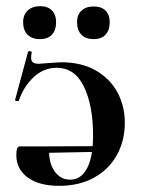

<svg xmlns="http://www.w3.org/2000/svg" viewBox="-20 -591 456 623"><path d="M331 -99 129 -95V-116L330 -117ZM385 -193Q385 -134 359 -87.5Q333 -41 285 -14.5Q237 12 172 12Q107 12 70 -15Q33 -42 33 -88Q33 -116 44 -116H140Q136 -67 155.5 -37.5Q175 -8 208 -8Q243 -8 262.5 -45Q282 -82 282 -152Q282 -248 252.5 -309.5Q223 -371 164 -371Q121 -371 88.5 -340Q56 -309 41 -264Q41 -263 37 -263Q28 -263 29 -267L71 -423Q72 -425 76 -425Q79 -425 81.5 -423.5Q84 -422 83 -421Q81 -414 81 -404Q81 -393 87 -388.5Q93 -384 106 -384Q112 -384 132 -386Q171 -389 178 -389Q245 -389 291.5 -362Q338 -335 361.5 -290.5Q385 -246 385 -193ZM55 -519Q55 -543 70 -557Q85 -571 110 -571Q135 -571 148.5 -557Q162 -543 162 -519Q162 -493 148.5 -478.5Q135 -464 110 -464Q84 -464 69.5 -478.5Q55 -493 55 -519ZM230 -519Q230 -543 244.5 -556.5Q259 -570 284 -570Q309 -570 322.5 -556.5Q336 -543 336 -519Q336 -493 322.5 -478.5Q309 -464 284 -464Q258 -464 244 -478.5Q230 -493 230 -519Z"/></svg>

Font: Cormorant Garamond
Style: Bold
Weight: 700
Designer: Christian Thalmann (Catharsis Fonts)
Foundry: Catharsis Fonts
Version: Version 4.000